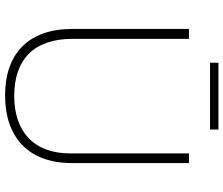

<svg xmlns="http://www.w3.org/2000/svg" viewBox="-82 -788 880 756"><g transform="rotate(90 358.0 -410.0)"><path d="M490 -830H227V-797H490ZM622 -252V-714H584V-246C584 -103 498 -26 358 -26C214 -26 133 -104 133 -255V-714H94V-254C94 -84 189 10 356 10C518 10 622 -80 622 -252Z"/></g></svg>

Font: Noto Sans Gurmukhi ExtraLight
Style: Regular
Weight: 200
Designer: Jelle Bosma - Monotype Design Team
Foundry: Monotype Imaging Inc.
Version: Version 2.004